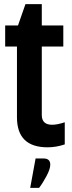

<svg xmlns="http://www.w3.org/2000/svg" viewBox="-20 -705 348 928"><path d="M191 61Q223 61 223 91Q223 112 204.5 146.5Q186 181 169 203H126L152 61ZM182 -685V-582H286V-480H182V-149Q182 -102 232 -102Q257 -102 293 -114V-7Q251 7 210 7Q62 7 62 -138V-480H5V-582H67L103 -685Z"/></svg>

Font: Khand SemiBold
Style: Regular
Weight: 600
Designer: Devanagari: Sanchit Sawaria, Jyotish Sonowal; Latin: Satya Rajpurohit
Foundry: Indian Type Foundry
Version: Version 1.101;PS 1.0;hotconv 1.0.78;makeotf.lib2.5.61930; tt